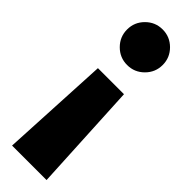

<svg xmlns="http://www.w3.org/2000/svg" viewBox="-250 -521 740 740"><g transform="rotate(45 120.0 -150.5)"><path d="M51.5 -485.5Q80 -514 120 -514Q160 -514 188.5 -485.5Q217 -457 217 -417Q217 -377 188.5 -348.5Q160 -320 120 -320Q80 -320 51.5 -348.5Q23 -377 23 -417Q23 -457 51.5 -485.5ZM191 -232 214 213H26L49 -232Z"/></g></svg>

Font: FiraGO ExtraBold
Style: Regular
Weight: 800
Designer: bBox Type
Foundry: bBox Type GmbH
Version: Version 1.001;PS 001.001;hotconv 1.0.88;makeotf.lib2.5.64775